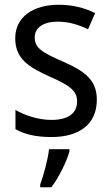

<svg xmlns="http://www.w3.org/2000/svg" viewBox="-20 -566 468 807"><path d="M387 -147C387 -231 334 -268 245 -307C156 -346 126 -364 126 -409C126 -449 161 -475 223 -475C268 -475 311 -462 350 -443L380 -511C335 -533 285 -546 227 -546C118 -546 44 -494 44 -405C44 -319 100 -284 191 -243C279 -205 304 -181 304 -140C304 -92 270 -62 196 -62C140 -62 82 -82 45 -104V-23C82 -2 130 10 196 10C314 10 387 -44 387 -147ZM272 70V61H186C182 103 162 175 149 209V221H196C228 179 261 111 272 70Z"/></svg>

Font: Noto Sans Gurmukhi UI SemiCondensed
Style: Regular
Weight: 400
Width: 4
Designer: Jelle Bosma - Monotype Design Team
Foundry: Monotype Imaging Inc.
Version: Version 2.004